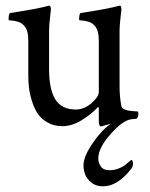

<svg xmlns="http://www.w3.org/2000/svg" viewBox="-20 -444 535 686"><path d="M407.2 -333V-137.7Q407.2 -95.2 414.1 -63.5Q415.5 -57.1 424.8 -53.2Q434.1 -49.3 443.6 -48.1Q453.1 -46.9 462.2 -46.4Q471.2 -45.9 471.7 -45.9Q474.6 -44.4 474.6 -35.2Q474.6 -32.2 472.2 -25.9Q469.7 -19.5 466.8 -19.5Q460.9 -19.5 447.3 -17.6Q417 -12.7 374 36.4Q331.1 85.4 331.1 122.1Q331.1 137.2 340.1 150.6Q349.1 164.1 371.1 164.1Q388.2 164.1 403.6 158.2Q418.9 152.3 427.2 145.5Q435.5 138.7 442.1 132.8Q448.7 127 450.2 127Q450.7 127 451.9 128.4Q453.1 129.9 454.1 133.1Q455.1 136.2 455.1 139.6Q455.1 150.9 450.2 157.2Q401.4 221.7 347.7 221.7Q322.3 221.7 305.7 207.8Q289.1 193.8 283.7 178Q278.3 162.1 278.3 146.5Q278.3 115.7 310.5 68.4Q342.8 21 376 -2L340.8 7.8Q337.4 7.8 335.2 2.9Q333 -2 333 -7.8V-57.6L331.1 -62.5Q305.7 -35.2 271.2 -14.2Q236.8 6.8 203.1 6.8Q173.3 6.8 150.6 -5.9Q127.9 -18.6 115.2 -37.4Q102.5 -56.2 94.5 -81.8Q86.4 -107.4 83.7 -129.4Q81.1 -151.4 81.1 -174.8V-297.9Q81.1 -335.9 67.4 -350.6Q58.1 -362.3 43.7 -366.5Q29.3 -370.6 20 -370.8Q10.7 -371.1 10.7 -373Q10.7 -396.5 16.6 -397.5Q120.1 -413.6 151.4 -422.9Q151.9 -422.9 153.8 -423.3Q155.8 -423.8 156.2 -423.8Q160.2 -423.8 161.4 -415.5Q162.6 -407.2 161.1 -403.3Q155.3 -356.4 155.3 -331.1V-199.2Q155.3 -124 178 -88.4Q200.7 -52.7 251 -52.7Q280.8 -52.7 306.9 -75.4Q333 -98.1 333 -115.2V-297.9Q333 -335.9 319.3 -350.6Q310.1 -362.3 295.7 -366.5Q281.2 -370.6 272 -370.8Q262.7 -371.1 262.7 -373Q262.7 -396.5 268.6 -397.5Q372.1 -413.6 403.3 -422.9Q403.8 -422.9 405.8 -423.3Q407.7 -423.8 408.2 -423.8Q412.1 -423.8 413.3 -415.5Q414.6 -407.2 413.1 -403.3Q407.2 -356.4 407.2 -333Z"/></svg>

Font: Amiri
Style: Regular
Weight: 400
Designer: Khaled Hosny
Version: Version 000.108